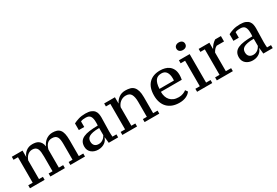

<svg xmlns="http://www.w3.org/2000/svg" viewBox="58 -1756 4001 2772"><g transform="rotate(-30 2058.5 -369.5)"><path d="M617 0H375V-50H440V-293Q440 -335 436.5 -368Q433 -401 422.5 -423Q412 -445 392 -456.5Q372 -468 340 -468Q316 -468 296 -459.5Q276 -451 260 -436Q244 -421 232.5 -401.5Q221 -382 214 -360V-50H279V0H35V-50H109V-475H35V-525H214V-419H215Q232 -468 275.5 -501.5Q319 -535 382 -535Q408 -535 433.5 -530Q459 -525 480 -511Q501 -497 516.5 -472.5Q532 -448 538 -408Q548 -433 564.5 -456Q581 -479 603.5 -496.5Q626 -514 654 -524.5Q682 -535 715 -535Q756 -535 786.5 -525Q817 -515 837.5 -490.5Q858 -466 868 -423.5Q878 -381 878 -315V-50H952V0H708V-50H773V-312Q773 -349 769 -378.5Q765 -408 754 -427.5Q743 -447 723 -457.5Q703 -468 670 -468Q617 -468 587.5 -435.5Q558 -403 545 -350V-50H617Z M1435 -139Q1435 -116 1436 -92.5Q1437 -69 1439 -50H1505V0H1348L1338 -95H1333Q1328 -75 1314.5 -56Q1301 -37 1280.5 -22Q1260 -7 1232 2Q1204 11 1170 11Q1136 11 1107.5 1Q1079 -9 1058 -27Q1037 -45 1025.5 -70.5Q1014 -96 1014 -128Q1014 -177 1034.5 -209Q1055 -241 1095 -259.5Q1135 -278 1195 -286Q1255 -294 1335 -295Q1337 -311 1337 -325.5Q1337 -340 1337 -354Q1337 -416 1316 -448.5Q1295 -481 1241 -481Q1221 -481 1198 -479Q1175 -477 1156 -467V-375H1066V-486Q1102 -505 1151 -520Q1200 -535 1266 -535Q1323 -535 1357.5 -520.5Q1392 -506 1410.5 -482.5Q1429 -459 1434.5 -429.5Q1440 -400 1440 -371Q1440 -308 1437.5 -250.5Q1435 -193 1435 -139ZM1216 -56Q1240 -56 1259 -63.5Q1278 -71 1292.5 -82.5Q1307 -94 1317.5 -108Q1328 -122 1335 -135V-254Q1270 -254 1229.5 -245.5Q1189 -237 1166 -223Q1143 -209 1134.5 -189.5Q1126 -170 1126 -148Q1126 -103 1150 -79.5Q1174 -56 1216 -56Z M2191 0H1946V-50H2012V-301Q2012 -380 1988 -424Q1964 -468 1900 -468Q1872 -468 1848.5 -459Q1825 -450 1806.5 -435Q1788 -420 1774.5 -400Q1761 -380 1754 -358V-50H1820V0H1575V-50H1649V-475H1575V-525H1754V-421H1755Q1778 -469 1822.5 -502Q1867 -535 1930 -535Q1975 -535 2010 -525.5Q2045 -516 2068.5 -491Q2092 -466 2104.5 -424Q2117 -382 2117 -317V-50H2191Z M2709 -69Q2683 -32 2635.5 -10.5Q2588 11 2525 11Q2459 11 2408.5 -8.5Q2358 -28 2324 -63.5Q2290 -99 2272.5 -149.5Q2255 -200 2255 -262Q2255 -396 2322 -465.5Q2389 -535 2510 -535Q2550 -535 2588.5 -525Q2627 -515 2657 -492Q2687 -469 2705.5 -431Q2724 -393 2724 -337Q2724 -320 2722 -301Q2720 -282 2716 -261H2368Q2368 -217 2379.5 -181Q2391 -145 2414.5 -119Q2438 -93 2473 -78.5Q2508 -64 2556 -64Q2595 -64 2628.5 -77Q2662 -90 2682 -107ZM2506 -488Q2475 -488 2451.5 -479Q2428 -470 2411 -449Q2394 -428 2384 -393.5Q2374 -359 2371 -308H2612Q2613 -317 2613.5 -326.5Q2614 -336 2614 -344Q2614 -410 2587.5 -449Q2561 -488 2506 -488Z M3074 0H2821V-50H2895V-475H2821V-525H3000V-50H3074ZM2873 -687Q2873 -716 2893.5 -733Q2914 -750 2946 -750Q2980 -750 2999.5 -733Q3019 -716 3019 -687Q3019 -658 2999.5 -641Q2980 -624 2946 -624Q2914 -624 2893.5 -641Q2873 -658 2873 -687Z M3399 -435Q3376 -423 3361 -407Q3346 -391 3329 -361V-50H3417V0H3150V-50H3224V-475H3150V-525H3329V-424H3333Q3350 -457 3373 -481.5Q3396 -506 3425 -525H3521V-435Z M4012 -139Q4012 -116 4013 -92.5Q4014 -69 4016 -50H4082V0H3925L3915 -95H3910Q3905 -75 3891.5 -56Q3878 -37 3857.5 -22Q3837 -7 3809 2Q3781 11 3747 11Q3713 11 3684.5 1Q3656 -9 3635 -27Q3614 -45 3602.5 -70.5Q3591 -96 3591 -128Q3591 -177 3611.5 -209Q3632 -241 3672 -259.5Q3712 -278 3772 -286Q3832 -294 3912 -295Q3914 -311 3914 -325.5Q3914 -340 3914 -354Q3914 -416 3893 -448.5Q3872 -481 3818 -481Q3798 -481 3775 -479Q3752 -477 3733 -467V-375H3643V-486Q3679 -505 3728 -520Q3777 -535 3843 -535Q3900 -535 3934.5 -520.5Q3969 -506 3987.5 -482.5Q4006 -459 4011.5 -429.5Q4017 -400 4017 -371Q4017 -308 4014.5 -250.5Q4012 -193 4012 -139ZM3793 -56Q3817 -56 3836 -63.5Q3855 -71 3869.5 -82.5Q3884 -94 3894.5 -108Q3905 -122 3912 -135V-254Q3847 -254 3806.5 -245.5Q3766 -237 3743 -223Q3720 -209 3711.5 -189.5Q3703 -170 3703 -148Q3703 -103 3727 -79.5Q3751 -56 3793 -56Z"/></g></svg>

Font: PT Serif Caption
Style: Regular
Weight: 400
Designer: A.Korolkova, O.Umpeleva, V.Yefimov
Foundry: ParaType Ltd
Version: Version 1.000W OFL